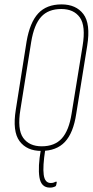

<svg xmlns="http://www.w3.org/2000/svg" viewBox="-20 -681 425 874"><path d="M207 173Q167 173 159.5 126Q152 79 166 0Q166 -2 167 -3Q168 -4 169 -4L183 -3Q186 -3 186 0Q174 77 179 114.5Q184 152 211 152Q218 152 223 150.5Q228 149 232 147Q235 145 237 146Q239 147 238 151L236 161Q235 166 231 168Q227 170 221 171.5Q215 173 207 173ZM168 6Q102 6 69 -38.5Q36 -83 52 -182L101 -492Q116 -579 154 -620Q192 -661 260 -661Q326 -661 359.5 -617Q393 -573 377 -473L327 -163Q314 -76 275.5 -35Q237 6 168 6ZM170 -15Q229 -15 261.5 -51Q294 -87 306 -164L356 -472Q371 -563 343.5 -601.5Q316 -640 259 -640Q200 -640 167.5 -604.5Q135 -569 122 -490L73 -183Q58 -92 85.5 -53.5Q113 -15 170 -15Z"/></svg>

Font: Sofia Sans Extra Condensed Thin
Style: Italic
Weight: 250
Italic angle: -9°
Version: Version 4.100